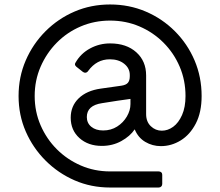

<svg xmlns="http://www.w3.org/2000/svg" viewBox="-20 -725 985 858"><path d="M472 113Q387 113 313.5 81Q240 49 183.5 -7.5Q127 -64 95 -137.5Q63 -211 63 -296Q63 -381 95 -455Q127 -529 183.5 -585.5Q240 -642 313.5 -673.5Q387 -705 472 -705Q557 -705 631 -673.5Q705 -642 761.5 -585.5Q818 -529 849.5 -455Q881 -381 881 -296Q881 -223 855 -173Q829 -123 787.5 -97.5Q746 -72 699 -72Q661 -72 629 -91Q597 -110 582 -147Q561 -116 522 -94.5Q483 -73 435 -73Q374 -73 335 -108Q296 -143 296 -199Q296 -251 331.5 -285.5Q367 -320 430 -329L522 -342Q543 -345 551.5 -355Q560 -365 560 -384Q560 -386 560 -387.5Q560 -389 560 -390Q560 -420 535 -440Q510 -460 471 -460Q441 -460 417 -447Q393 -434 374 -408Q369 -400 360 -400Q356 -400 350 -404L321 -427Q315 -432 315 -438Q315 -442 318 -446Q341 -486 382.5 -508.5Q424 -531 472 -531Q545 -531 589 -491.5Q633 -452 633 -388V-215Q633 -181 654 -161Q675 -141 703 -141Q730 -141 754 -158.5Q778 -176 793.5 -211Q809 -246 809 -296Q809 -366 783 -427Q757 -488 710.5 -534.5Q664 -581 603 -607Q542 -633 472 -633Q402 -633 341 -607Q280 -581 234 -534.5Q188 -488 161.5 -427Q135 -366 135 -296Q135 -226 161.5 -165Q188 -104 234 -58Q280 -12 341 14.5Q402 41 472 41H689Q696 41 700.5 45Q705 49 705 56V97Q705 104 700.5 108.5Q696 113 689 113ZM441 -142Q476 -142 503.5 -159.5Q531 -177 547 -204.5Q563 -232 563 -260V-283Q533 -279 506 -275Q479 -271 436 -264Q368 -254 368 -202Q368 -175 388 -158.5Q408 -142 441 -142Z"/></svg>

Font: Miriam Libre Medium
Style: Regular
Weight: 500
Version: Version 2.000